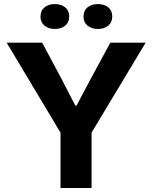

<svg xmlns="http://www.w3.org/2000/svg" viewBox="-20 -943 764 963"><path d="M283.4 0V-277.9L13.4 -729H191.6L292.3 -540.1L357.6 -413.4H364L431 -540.1L533.4 -729H710.6L439.3 -277.9V0ZM471.1 -797.7Q439.7 -797.7 419.3 -814.2Q398.9 -830.7 398.9 -860.1Q398.9 -889.9 419.2 -906.2Q439.5 -922.6 471.1 -922.6Q502.7 -922.6 522.8 -906.2Q542.9 -889.9 542.9 -860.1Q542.9 -830.7 522.7 -814.2Q502.5 -797.7 471.1 -797.7ZM255.4 -797.7Q224 -797.7 203.6 -814.2Q183.1 -830.7 183.1 -860.1Q183.1 -889.9 203.5 -906.2Q223.8 -922.6 255.4 -922.6Q287 -922.6 307.1 -906.2Q327.1 -889.9 327.1 -860.1Q327.1 -830.7 307 -814.2Q286.8 -797.7 255.4 -797.7Z"/></svg>

Font: Mona Sans ExtraLight
Style: Regular
Weight: 200
Designer: Deni Anggara
Foundry: GitHub
Version: Version 2.000